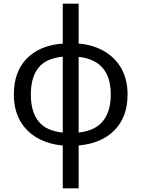

<svg xmlns="http://www.w3.org/2000/svg" viewBox="-20 -780 765 1040"><path d="M320 240V8Q241 1 181 -33.5Q121 -68 88 -127.5Q55 -187 55 -268Q55 -390 124 -462Q193 -534 320 -544V-760H406V-544Q486 -537 545.5 -502Q605 -467 638 -408Q671 -349 671 -268Q671 -147 600.5 -75Q530 -3 406 8V240ZM320 -62V-473Q228 -464 187.5 -412Q147 -360 147 -268Q147 -176 188 -123.5Q229 -71 320 -62ZM406 -62Q496 -72 538 -124.5Q580 -177 580 -268Q580 -453 406 -472Z"/></svg>

Font: Noto Sans Living
Style: Regular
Weight: 400
Designer: Monotype Design Team
Foundry: Monotype Imaging Inc.
Version: Version 2.013; ttfautohint (v1.8.4.7-5d5b)